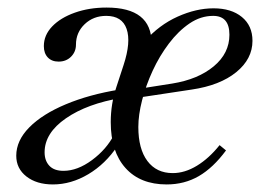

<svg xmlns="http://www.w3.org/2000/svg" viewBox="-20 -474 695 508"><path d="M421 14Q351 14 312 -29.5Q273 -73 273 -151Q273 -199 288 -244L307 -302Q327 -363 315 -397.5Q303 -432 261 -432Q227 -432 204 -410Q181 -388 181 -356Q181 -337 168 -324Q155 -311 135 -311Q117 -311 106.5 -322Q96 -333 96 -352Q96 -381 118 -404Q140 -427 178 -440.5Q216 -454 262 -454Q381 -454 381 -360L363 -365Q401 -408 450 -430Q499 -452 545 -452Q592 -452 620 -429Q648 -406 648 -366Q648 -318 605 -283Q562 -248 487 -237L348 -216L347 -239L436 -253Q504 -264 545.5 -298.5Q587 -333 587 -382Q587 -432 544 -432Q511 -432 481.5 -412Q452 -392 427 -359Q402 -326 384 -287Q366 -248 356 -209Q346 -170 346 -138Q346 -80 370 -48Q394 -16 437 -16Q469 -16 501 -35.5Q533 -55 561 -90L578 -76Q544 -30 506 -8Q468 14 421 14ZM120 14Q77 14 50 -7Q23 -28 23 -62Q23 -102 57.5 -137Q92 -172 154 -198Q216 -224 296 -237L302 -215Q211 -200 154.5 -161Q98 -122 98 -71Q98 -49 110.5 -35.5Q123 -22 148 -22Q185 -22 223.5 -50.5Q262 -79 282 -118L291 -88Q259 -40 213.5 -13Q168 14 120 14Z"/></svg>

Font: Baskervville
Style: Italic
Weight: 400
Italic angle: -18°
Designer: ANRT
Foundry: ANRT
Version: Version 1.100